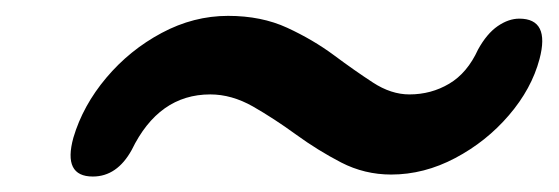

<svg xmlns="http://www.w3.org/2000/svg" viewBox="-20 -466 704 242"><path d="M473 -246Q439.5 -246 410 -261.2Q380.5 -276.5 353 -296.5Q325.5 -316.5 298.8 -331.8Q272 -347 245 -347Q180 -347 146 -277Q127.5 -243.5 97 -243.5Q59 -243.5 72.5 -292.5Q84.5 -333 114 -368Q143.5 -403 183.8 -424.5Q224 -446 267.5 -446Q309.5 -446 342 -431Q374.5 -416 400.8 -396.5Q427 -377 450 -362Q473 -347 496 -347Q523.5 -347 546.2 -360.5Q569 -374 582.5 -403.5Q593.5 -423.5 607.2 -433Q621 -442.5 634.5 -442.5Q673.5 -442.5 660 -391.5Q650 -354 621.5 -320.8Q593 -287.5 553.8 -266.8Q514.5 -246 473 -246Z"/></svg>

Font: Fraunces 9pt SuperSoft SemiBold
Style: Italic
Weight: 600
Italic angle: -16°
Version: Version 1.000;[0bf87f6ff]